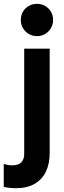

<svg xmlns="http://www.w3.org/2000/svg" viewBox="-51 -781 341 1016"><path d="M-31.2 208V85.9Q-12.2 93.8 14.6 93.8Q46.4 93.8 62 77.6Q77.6 61.5 77.1 32.2V-523.4H211.9V29.3Q211.9 84 192.6 125.7Q173.3 167.5 133.3 191.2Q93.3 214.8 34.2 214.8Q-2.4 214.8 -31.2 208ZM59.1 -675.8Q59.1 -699.2 70.3 -718.8Q81.5 -738.3 101.3 -749.5Q121.1 -760.7 145 -760.7Q168.5 -760.7 188 -749.5Q207.5 -738.3 218.8 -718.8Q230 -699.2 230 -675.8Q230 -652.3 218.8 -632.6Q207.5 -612.8 188 -601.3Q168.5 -589.8 145 -589.8Q121.1 -589.8 101.3 -601.3Q81.5 -612.8 70.3 -632.6Q59.1 -652.3 59.1 -675.8Z"/></svg>

Font: Reddit Sans Fudge
Style: Bold
Weight: 700
Designer: Stephen Hutchings
Foundry: Reddit
Version: Version 1.013